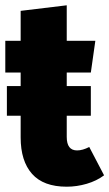

<svg xmlns="http://www.w3.org/2000/svg" viewBox="-21 -687 413 725"><path d="M372 -25Q344 -4 306.5 7Q269 18 231 18Q143 18 100 -30.5Q57 -79 57 -168V-250H5V-362H57V-413H-1V-533H57V-646L231 -667V-533H339L322 -413H231V-362H322V-250H231V-170Q231 -119 270 -119Q291 -119 316 -132Z"/></svg>

Font: Fira Sans Condensed ExtraBold
Style: Regular
Weight: 800
Width: 3
Designer: Carrois Corporate & Edenspiekermann AG
Foundry: Carrois Corporate GbR & Edenspiekermann AG
Version: Version 4.203